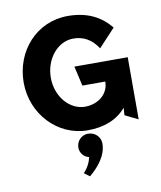

<svg xmlns="http://www.w3.org/2000/svg" viewBox="-77 -534 666 794"><g transform="rotate(-10 255.5 -137.5)"><path d="M476 -261H252L271 -178H367C367 -122 318 -90 267 -90C202 -90 148 -154 148 -232C148 -312 202 -376 267 -376C308 -376 343 -359 370 -317L440 -392C399 -442 343 -472 261 -472C130 -472 34 -365 34 -232C34 -99 136 8 261 8C329 8 385 -13 423 -58L421 -27L476 0ZM259 22C232 22 210 44 210 72C210 94 225 113 247 118C240 155 214 180 214 180L237 197C272 168 311 124 311 72C311 44 288 22 259 22Z"/></g></svg>

Font: Hussar Tani
Style: Bold
Weight: 700
Foundry: Cannot Into Space Fonts
Version: Version 0.92